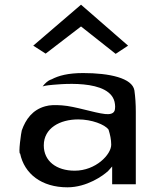

<svg xmlns="http://www.w3.org/2000/svg" viewBox="-20 -797 659 820"><path d="M200 -458H199C185 -453 174 -443 162 -428C168 -430 178 -432 188 -433C220 -436 459 -466 471 -352C472 -345 472 -338 471 -331C469 -310 447 -308 429 -310C382 -315 301 -343 245 -347C215 -349 194 -349 173 -343C119 -328 90 -288 73 -240C71 -235 57 -139 66 -141C84 -55 157 3 268 3C351 3 421 -47 442 -67L459 -86V-10H560V-320C560 -352 558 -382 554 -411C545 -464 447 -485 335 -485C271 -485 230 -474 200 -458ZM299 -68C221 -68 167 -109 167 -176C167 -250 236 -287 314 -287C372 -287 428 -265 443 -244L444 -243V-242C450 -223 455 -201 455 -179C455 -137 389 -68 299 -68ZM122 -602 175 -568 326 -684 474 -567 527 -602 326 -777Z"/></svg>

Font: Bluebird
Style: LiExt
Weight: 300
Designer: Jasper
Foundry: Cannot Into Space Fonts
Version: Version 0.98